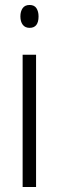

<svg xmlns="http://www.w3.org/2000/svg" viewBox="-20 -752 234 772"><path d="M99 -732Q118 -732 126.5 -719Q135 -706 135 -686Q135 -640 99 -640Q81 -640 71.5 -652.5Q62 -665 62 -686Q62 -706 71 -719Q80 -732 99 -732ZM125 -532V0H71V-532Z"/></svg>

Font: Noto Sans Thai ExtCond Light
Style: Regular
Weight: 300
Width: 2
Designer: Monotype Design Team
Foundry: Monotype Imaging Inc.
Version: Version 2.002; ttfautohint (v1.8.4.7-5d5b)